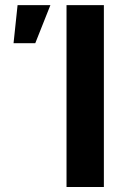

<svg xmlns="http://www.w3.org/2000/svg" viewBox="-20 -748 499 768"><path d="M395.5 -727.5V0H246.1V-727.5ZM34.2 -575.2 50.3 -727.5H181.6L121.1 -575.2Z"/></svg>

Font: Inter 17pt
Style: Bold
Weight: 700
Version: Version 4.001;git-66647c0bb